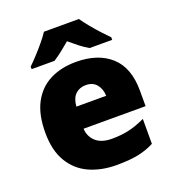

<svg xmlns="http://www.w3.org/2000/svg" viewBox="-140 -874 897 992"><g transform="rotate(-20 309.0 -378.0)"><path d="M315 -563Q436 -563 506 -500Q576 -437 576 -310V-225H235Q237 -182 267.5 -154Q298 -126 356 -126Q408 -126 451 -136Q494 -146 540 -168V-31Q500 -10 452.5 0Q405 10 333 10Q249 10 183.5 -19.5Q118 -49 80 -112Q42 -175 42 -273Q42 -373 76.5 -437Q111 -501 172.5 -532Q234 -563 315 -563ZM322 -433Q288 -433 265.5 -412Q243 -391 239 -345H403Q402 -382 381.5 -407.5Q361 -433 322 -433ZM406 -766Q422 -743 444.5 -715.5Q467 -688 490.5 -662.5Q514 -637 531 -620V-606H407Q381 -621 358 -639Q335 -657 309 -679Q283 -657 261.5 -640Q240 -623 214 -606H88V-620Q107 -638 130.5 -663.5Q154 -689 176.5 -716Q199 -743 214 -766Z"/></g></svg>

Font: Noto Sans Georgian Black
Style: Regular
Weight: 900
Designer: Monotype Design Team, Akaki Razmadze
Foundry: Google LLC
Version: Version 2.005; ttfautohint (v1.8.4.7-5d5b)